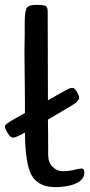

<svg xmlns="http://www.w3.org/2000/svg" viewBox="-23 -758 366 785"><path d="M79 -339 77 -543Q77 -563 77.5 -581.5Q78 -600 78 -614V-661Q78 -706 84.5 -722Q91 -738 123.5 -738Q156 -738 164 -733.5Q172 -729 172 -711Q172 -693 172.5 -539Q173 -385 173 -348Q236 -384 252.5 -392.5Q269 -401 277 -398Q285 -395 291.5 -382.5Q298 -370 299 -366.5Q300 -363 300.5 -360Q301 -357 300 -354Q296 -347 293 -344Q290 -341 288.5 -339Q287 -337 282 -334Q267 -325 254.5 -317Q242 -309 173 -269Q174 -222 174 -124Q174 -94 192 -76Q210 -58 233 -58Q256 -58 279.5 -63.5Q303 -69 309 -69Q322 -69 322 -53Q322 -19 275 -3Q242 7 205 7Q168 7 145.5 -4.5Q123 -16 110.5 -34.5Q98 -53 91 -84Q79 -137 79 -216Q45 -197 32.5 -195.5Q20 -194 8.5 -213.5Q-3 -233 -3 -241Q-3 -250 29.5 -268Q62 -286 79 -296Z"/></svg>

Font: Cagliostro
Style: Regular
Weight: 400
Designer: Matthew Desmond
Foundry: Matthew Desmond
Version: Version